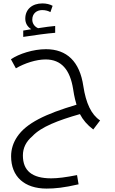

<svg xmlns="http://www.w3.org/2000/svg" viewBox="-20 -780 671 1124"><path d="M116 -601V-564C188 -575 253 -584 303 -588V-628C287 -627 239 -621 203 -615C184 -623 169 -641 169 -665C169 -702 196 -721 227 -721C247 -721 263 -716 275 -709L288 -746C272 -755 251 -760 228 -760C169 -760 128 -726 128 -671C128 -646 139 -624 163 -609ZM253 324C301 324 354 319 440 299L431 245C365 258 318 264 280 264C167 264 114 219 114 130C114 87 132 49 170 17C220 -37 321 -76 448 -112C465 -79 490 -49 526 -22L566 -75C514 -109 483 -177 468 -275C447 -420 371 -492 249 -492C174 -492 91 -465 44 -433L73 -380C124 -410 192 -432 247 -432C339 -432 390 -372 408 -259C415 -211 424 -180 428 -167C246 -113 134 -59 81 20C58 54 45 92 45 135C45 254 123 324 253 324Z"/></svg>

Font: Noto Kufi Arabic Light
Style: Regular
Weight: 300
Designer: Monotype Design Team, David Williams, Khaled Hosny
Foundry: Google LLC
Version: Version 2.109